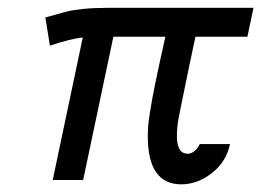

<svg xmlns="http://www.w3.org/2000/svg" viewBox="-20 -465 675 496"><path d="M97.2 -419.9Q137.2 -431.2 152.1 -435.1Q167 -439 194.6 -441.9Q222.2 -444.8 259.8 -444.8H634.8L619.1 -370.1H484.9Q477.1 -334 468.5 -293Q460 -252 456.1 -232.4Q452.1 -212.9 447.5 -190.4Q442.9 -168 440.9 -157Q439 -146 438 -135Q437 -124 437 -113.8Q437 -67.9 464.8 -67.9H467.8Q484.9 -70.8 496.1 -92.8H574.2Q564.5 -46.9 527.3 -17.8Q490.2 11.2 448.2 11.2Q362.3 11.2 361.8 -111.8Q361.8 -124 362.3 -133.1Q362.8 -142.1 364.5 -155Q366.2 -168 367.7 -177Q369.1 -186 373 -208Q377 -230 380.4 -246.1Q383.8 -262.2 391.8 -300.5Q399.9 -338.9 407.2 -370.1H272.9L194.8 0H116.2L193.8 -368.2Q164.1 -365.2 108.9 -347.2Z"/></svg>

Font: CMU Sans Serif
Style: Oblique
Weight: 500
Italic angle: -12°
Version: Version 0.7.0